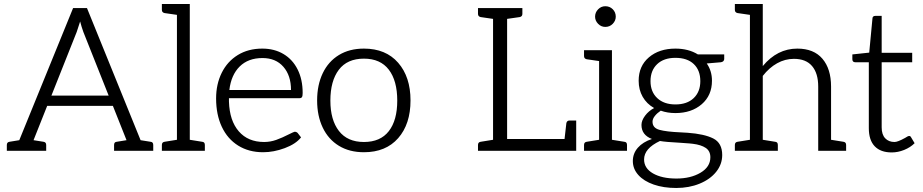

<svg xmlns="http://www.w3.org/2000/svg" viewBox="-20 -751 4598 956"><path d="M730 -45Q743 -44 743 -29V0H548V-29Q548 -44 561 -45L610 -53L542 -224H215L147 -53L197 -45Q210 -43 210 -29V0H14V-29Q14 -43 27 -45L76 -53L344 -711H413L680 -53ZM236 -275H521L395 -592Q386 -617 379 -644L362 -592Z M987 -45Q1000 -44 1000 -29V0H786V-29Q786 -43 799 -45L861 -55V-677L799 -686Q786 -689 786 -702V-731H925V-55Z M1056 -261Q1056 -332 1084 -388.5Q1112 -445 1164 -477Q1216 -509 1286 -509Q1346 -509 1391.5 -482Q1437 -455 1462 -405Q1487 -355 1487 -288Q1487 -273 1483.5 -267.5Q1480 -262 1470 -262H1120V-245Q1123 -150 1169 -97Q1215 -44 1295 -44Q1326 -44 1355.5 -54.5Q1385 -65 1420 -83Q1442 -94 1447 -95Q1456 -95 1462 -89L1479 -67Q1453 -34 1398 -13.5Q1343 7 1290 7Q1219 7 1166 -26Q1113 -59 1084.5 -119.5Q1056 -180 1056 -261ZM1429 -303Q1429 -375 1391 -418.5Q1353 -462 1287 -462Q1216 -462 1173.5 -420Q1131 -378 1122 -303Z M2024 -251Q2024 -133 1962.5 -63Q1901 7 1792 7Q1720 7 1667.5 -25Q1615 -57 1587 -115.5Q1559 -174 1559 -251Q1559 -328 1587 -386.5Q1615 -445 1667.5 -477Q1720 -509 1792 -509Q1901 -509 1962.5 -438.5Q2024 -368 2024 -251ZM1958 -250Q1958 -349 1916 -404Q1874 -459 1792 -459Q1709 -459 1667 -403.5Q1625 -348 1625 -250Q1625 -154 1667.5 -99Q1710 -44 1792 -44Q1874 -44 1916 -98Q1958 -152 1958 -250Z M2849 -151V0H2360V-29Q2360 -43 2373 -45L2435 -55V-657L2373 -666Q2360 -669 2360 -682V-711H2581V-682Q2581 -669 2568 -666L2505 -657V-59H2791L2800 -138Q2803 -151 2816 -151Z M3089 -45Q3102 -44 3102 -29V0H2888V-29Q2888 -43 2901 -45L2963 -55V-447L2901 -456Q2888 -459 2888 -472V-501H3027V-55ZM2943 -668Q2943 -689 2958 -704.5Q2973 -720 2994 -720Q3016 -720 3031 -705Q3046 -690 3046 -668Q3046 -648 3031 -632.5Q3016 -617 2994 -617Q2973 -617 2958 -632.5Q2943 -648 2943 -668Z M3455 -480H3586V-457Q3586 -451 3581.5 -446.5Q3577 -442 3569 -441L3499 -435Q3525 -398 3525 -349Q3525 -276 3474 -232Q3423 -188 3343 -188Q3303 -188 3270 -200Q3252 -188 3240.5 -173.5Q3229 -159 3229 -145Q3229 -114 3263.5 -104.5Q3298 -95 3368 -92L3403 -90Q3487 -84 3531.5 -61.5Q3576 -39 3576 21Q3576 67 3546 104.5Q3516 142 3463.5 163.5Q3411 185 3347 185Q3284 185 3235 168Q3186 151 3158.5 120.5Q3131 90 3131 51Q3131 13 3156 -15.5Q3181 -44 3226 -59Q3174 -79 3174 -129Q3174 -151 3192 -175Q3210 -199 3237 -213Q3200 -234 3180 -269Q3160 -304 3160 -349Q3160 -422 3211 -465.5Q3262 -509 3343 -509Q3408 -509 3455 -480ZM3467 -347Q3467 -401 3434.5 -432Q3402 -463 3343 -463Q3285 -463 3252 -431.5Q3219 -400 3219 -347Q3219 -294 3252.5 -262.5Q3286 -231 3343 -231Q3401 -231 3434 -262.5Q3467 -294 3467 -347ZM3430 -35Q3427 -36 3369 -40Q3292 -44 3266 -49Q3187 -12 3187 43Q3187 87 3231.5 112.5Q3276 138 3348 138Q3419 138 3468 109Q3517 80 3517 32Q3517 1 3494 -14.5Q3471 -30 3430 -35Z M4180 -45Q4193 -43 4193 -29V0H4054V-320Q4054 -386 4023.5 -422Q3993 -458 3933 -458Q3889 -458 3849.5 -436Q3810 -414 3778 -373V-55L3840 -45Q3853 -44 3853 -29V0H3639V-29Q3639 -43 3652 -45L3714 -55V-677L3652 -686Q3639 -689 3639 -702V-731H3778V-422Q3850 -509 3950 -509Q4032 -509 4075 -458.5Q4118 -408 4118 -320V-55Z M4306 -113V-441H4239Q4224 -441 4224 -456V-480L4308 -489L4324 -658Q4324 -672 4339 -672H4370V-488H4522V-441H4370V-117Q4370 -81 4387.5 -62.5Q4405 -44 4434 -44Q4450 -44 4486 -64Q4501 -74 4507 -74Q4513 -74 4516 -68L4534 -38Q4513 -17 4482 -4.5Q4451 8 4420 8Q4365 8 4335.5 -22.5Q4306 -53 4306 -113Z"/></svg>

Font: Aleo Light
Style: Regular
Weight: 300
Designer: Alessio Laiso
Foundry: Alessio Laiso
Version: Version 2.000